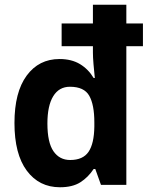

<svg xmlns="http://www.w3.org/2000/svg" viewBox="-20 -780 636 810"><path d="M233 10Q145 10 93 -60Q41 -130 41 -261Q41 -391 92.5 -461Q144 -531 231 -531Q282 -531 317.5 -509.5Q353 -488 375 -451H380Q377 -479 374.5 -509Q372 -539 372 -558V-585H240V-681H372V-760H513V-681H583V-585H513V0H406L382 -67H375Q352 -32 319 -11Q286 10 233 10ZM276 -105Q330 -105 353.5 -139.5Q377 -174 378 -246V-264Q378 -338 356.5 -376Q335 -414 275 -414Q229 -414 204.5 -374Q180 -334 180 -259Q180 -179 205.5 -142Q231 -105 276 -105Z"/></svg>

Font: Noto Sans Sinhala SemiCondensed
Style: Bold
Weight: 700
Width: 4
Designer: Jelle Bosma - Monotype Design Team
Foundry: Monotype Imaging Inc.
Version: Version 2.006; ttfautohint (v1.8.4.7-5d5b)